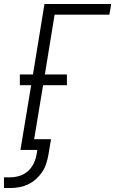

<svg xmlns="http://www.w3.org/2000/svg" viewBox="-71 -755 580 967"><path d="M-51 192V138H-20Q3 138 26.5 131Q50 124 68.5 108Q87 92 98 69.5Q109 47 113 24L117 0H32L86 -326H29V-380H95L153 -735H489L480 -681H204L155 -380H266V-326H146L101 -54H186L173 24Q169 46 162 68.5Q155 91 141.5 111Q128 131 109.5 147.5Q91 164 69.5 174Q48 184 25 188Q2 192 -20 192Z"/></svg>

Font: Iosevka QP Light
Style: Italic
Weight: 300
Italic angle: -9°
Designer: Belleve Invis
Foundry: Belleve Invis
Version: Version 20.0.0; ttfautohint (v1.8.4)